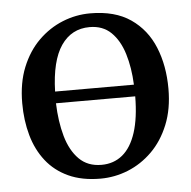

<svg xmlns="http://www.w3.org/2000/svg" viewBox="-45 -598 649 654"><g transform="rotate(-5 279.5 -271.0)"><path d="M273 11Q210 11 163.8 -10.2Q117.5 -31.5 87.8 -69.5Q58 -107.5 43.8 -158.2Q29.5 -209 29.5 -268Q29.5 -337.5 51 -390.5Q72.5 -443.5 109.2 -479.8Q146 -516 191.8 -534.5Q237.5 -553 286.5 -553Q371 -553 424.8 -516Q478.5 -479 504.2 -416Q530 -353 530 -274Q530 -204.5 508.2 -151.2Q486.5 -98 450 -62Q413.5 -26 367.8 -7.5Q322 11 273 11ZM280.5 -35.5Q322.5 -35.5 352.5 -60.2Q382.5 -85 398.5 -134.5Q414.5 -184 415 -258H144Q146 -195.5 160.2 -145Q174.5 -94.5 204 -65Q233.5 -35.5 280.5 -35.5ZM144.5 -298H414Q411.5 -356.5 397 -403.8Q382.5 -451 354 -478.8Q325.5 -506.5 280.5 -506.5Q218.5 -506.5 183 -454.8Q147.5 -403 144.5 -298Z"/></g></svg>

Font: Merriweather 60pt
Style: Regular
Weight: 400
Version: Version 2.100